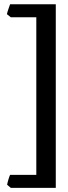

<svg xmlns="http://www.w3.org/2000/svg" viewBox="-20 -739 323 909"><path d="M31.2 150.4 13.7 135.7Q15.6 124.5 20.3 109.4Q24.9 94.2 27.8 88.9H151.9V-657.2H31.2L12.7 -671.9Q14.6 -681.2 19.8 -696Q24.9 -710.9 27.8 -718.8H244.1V150.4Z"/></svg>

Font: Dai Banna SIL Medium
Style: Regular
Weight: 500
Designer: Victor Gaultney
Foundry: SIL International
Version: Version 4.000